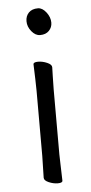

<svg xmlns="http://www.w3.org/2000/svg" viewBox="-52 -730 367 772"><g transform="rotate(-5 131.5 -344.0)"><path d="M131 -590Q112 -590 96.5 -609Q81 -628 81 -650Q81 -671 94 -684.5Q107 -698 131 -698Q149 -698 164.5 -678Q180 -658 180 -636Q180 -617 167 -603.5Q154 -590 131 -590ZM113 -484Q131 -484 149.5 -476Q168 -468 168 -457Q168 -436 167 -421L166 -368V-105L167 -67L169 1Q169 10 150 10Q132 10 113.5 2Q95 -6 95 -17L97 -105V-368L96 -417L94 -475Q94 -484 113 -484Z"/></g></svg>

Font: Iansui 0.93
Style: Regular
Weight: 400
Designer: But Ko / Fontworks Inc.
Foundry: zi-hi.com / Fontworks Inc.
Version: Version 0.931